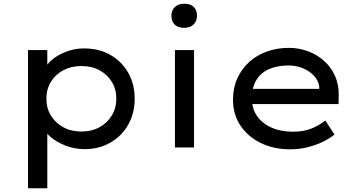

<svg xmlns="http://www.w3.org/2000/svg" viewBox="-20 -795 1928 1035"><path d="M131 220V-525H235V-405L219 -414Q226 -443 257.5 -470.5Q289 -498 335.5 -516Q382 -534 433 -534Q514 -534 575 -499Q636 -464 671 -403Q706 -342 706 -263Q706 -185 671.5 -123.5Q637 -62 575.5 -26.5Q514 9 436 9Q381 9 332 -10.5Q283 -30 250 -59Q217 -88 209 -117L235 -131V220ZM419 -86Q474 -86 516 -109Q558 -132 582.5 -172Q607 -212 607 -263Q607 -314 583 -353.5Q559 -393 517 -416Q475 -439 419 -439Q364 -439 321.5 -416.5Q279 -394 254.5 -354Q230 -314 230 -263Q230 -212 254.5 -172Q279 -132 321.5 -109Q364 -86 419 -86Z M923 0V-525H1026V0ZM973 -645Q940 -645 922 -662Q904 -679 904 -710Q904 -739 922.5 -757Q941 -775 973 -775Q1006 -775 1024 -758Q1042 -741 1042 -710Q1042 -681 1023.5 -663Q1005 -645 973 -645Z M1545 10Q1455 10 1385 -24.5Q1315 -59 1275.5 -119Q1236 -179 1236 -257Q1236 -321 1259 -372Q1282 -423 1322.5 -460Q1363 -497 1418 -517Q1473 -537 1536 -537Q1593 -537 1642.5 -518Q1692 -499 1729 -465Q1766 -431 1786.5 -384.5Q1807 -338 1806 -282L1805 -234H1320L1297 -316H1716L1701 -303V-327Q1697 -360 1673 -386Q1649 -412 1613 -427Q1577 -442 1536 -442Q1476 -442 1431.5 -423Q1387 -404 1362.5 -364.5Q1338 -325 1338 -264Q1338 -209 1366 -169Q1394 -129 1444 -107Q1494 -85 1559 -85Q1615 -85 1656 -101Q1697 -117 1734 -145L1783 -70Q1757 -48 1718 -29.5Q1679 -11 1634.5 -0.5Q1590 10 1545 10Z"/></svg>

Font: Lexend Exa
Style: Regular
Weight: 400
Designer: Bonnie Shaver-Troup, Thomas Jockin
Foundry: Lexend
Version: Version 1.007